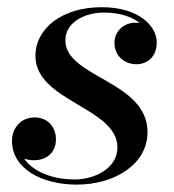

<svg xmlns="http://www.w3.org/2000/svg" viewBox="-20 -490 470 520"><path d="M379.5 -132C379.5 -271.5 157 -279.5 157 -381C157 -429.5 209.5 -456 261.5 -456C304 -456 337.5 -444.5 359 -427.5C355 -428 351 -428.5 347 -428.5C313 -428.5 290 -403.5 290 -374C290 -336.5 319 -316 349.5 -316C378 -316 404.5 -335.5 404.5 -375C404.5 -419.5 356 -470.5 255.5 -470.5C148.5 -470.5 76 -413.5 76 -338.5C76 -215 298 -199.5 298 -90.5C298 -34.5 237 -4 182.5 -4C123.5 -4 70 -24 45.5 -60.5C53.5 -57.5 63 -56 72.5 -56C104 -56 131.5 -75.5 131.5 -112C131.5 -148 107.5 -172 74 -172C36 -172 12.5 -143 12.5 -108C12.5 -33.5 93 10 188 10C289.5 10 379.5 -44.5 379.5 -132Z"/></svg>

Font: Bodoni* 16pt Medium
Style: Italic
Weight: 500
Italic angle: -13°
Version: Version 2.3